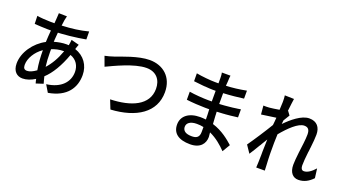

<svg xmlns="http://www.w3.org/2000/svg" viewBox="-63 -1415 3727 2086"><g transform="rotate(20 1800.0 -372.5)"><path d="M816 -254C816 -367 752 -458 643 -494C649 -512 657 -537 663 -550L572 -574C570 -557 567 -527 563 -509C555 -510 546 -510 537 -510C492 -510 445 -502 397 -488C397 -493 397 -498 398 -503V-513L399 -523C401 -548 403 -573 405 -596C407 -597 408 -597 410 -597H420C422 -597 424 -598 426 -598H436C467 -600 499 -603 530 -606L540 -607C605 -614 667 -623 721 -633L720 -725C625 -700 529 -688 417 -683C420 -707 423 -730 426 -749C429 -764 433 -782 437 -797L343 -799C343 -785 342 -765 340 -747C338 -727 338 -705 335 -680H288C242 -680 165 -686 133 -692L136 -600C175 -598 243 -593 285 -593H326C322 -550 319 -503 317 -457C192 -392 98 -259 98 -130C98 -38 150 3 212 3C260 3 308 -15 355 -44C359 -26 362 -10 367 5L450 -22C442 -47 436 -73 429 -101C502 -168 567 -277 617 -416C691 -390 726 -328 726 -258C726 -143 644 -48 477 -27L526 55C740 18 816 -111 816 -254ZM397 -377V-402C436 -418 479 -430 534 -430H538C503 -332 459 -259 407 -202C400 -253 397 -308 397 -367ZM186 -142C186 -144 186 -146 186 -148C186 -220 237 -308 317 -362C317 -288 322 -207 335 -136C294 -107 261 -92 230 -92C199 -92 187 -109 186 -142Z M1720 -386C1720 -561 1601 -659 1446 -659C1314 -659 1143 -587 1070 -562C1036 -551 1000 -540 967 -534L1008 -422C1090 -460 1301 -566 1443 -566C1559 -566 1616 -488 1616 -387C1616 -196 1425 -117 1186 -110L1227 -7C1521 -24 1720 -152 1720 -386Z M2334 -92C2334 -106 2330 -123 2329 -144C2411 -107 2476 -50 2526 2L2579 -87C2526 -134 2445 -204 2328 -240C2327 -266 2325 -293 2323 -319L2322 -335V-345C2321 -356 2320 -368 2320 -380C2346 -381 2371 -382 2395 -384L2404 -385C2411 -385 2417 -386 2424 -386L2433 -387C2444 -388 2455 -389 2466 -390L2476 -391C2503 -394 2530 -398 2559 -401V-494C2546 -492 2533 -490 2521 -488L2511 -487C2497 -485 2483 -483 2469 -481L2459 -480L2449 -479C2446 -479 2443 -478 2440 -478L2430 -477C2394 -473 2357 -470 2317 -468V-593C2404 -597 2484 -606 2551 -615V-707C2510 -699 2470 -693 2431 -688L2421 -687C2387 -683 2353 -680 2318 -679C2320 -701 2320 -720 2322 -732C2322 -760 2325 -781 2327 -799H2227C2232 -783 2233 -754 2233 -737V-676H2197C2139 -676 2036 -686 1975 -698L1976 -607C2003 -604 2040 -600 2078 -596L2089 -595L2100 -594H2111C2143 -591 2174 -589 2198 -589H2232V-466H2189C2134 -466 2032 -473 1971 -484V-391C2033 -383 2130 -377 2187 -377H2235C2236 -356 2237 -333 2238 -309V-299C2238 -286 2239 -273 2239 -260C2217 -262 2197 -264 2174 -264C2040 -264 1963 -199 1963 -103C1963 -3 2033 52 2168 52C2286 52 2334 -16 2334 -92ZM2050 -109C2050 -149 2086 -182 2163 -182C2190 -182 2216 -180 2242 -174C2242 -155 2242 -138 2242 -124V-117C2242 -53 2207 -36 2156 -36C2084 -36 2054 -62 2050 -101V-108V-109Z M2959 -720C2959 -709 2957 -676 2955 -633C2911 -626 2870 -619 2842 -617C2816 -615 2796 -615 2774 -616L2783 -516C2837 -524 2910 -534 2952 -540C2951 -524 2949 -508 2948 -492L2947 -482C2946 -472 2945 -463 2944 -453C2896 -372 2802 -228 2752 -158L2810 -72C2832 -105 2858 -148 2884 -192L2893 -205C2894 -208 2896 -211 2898 -214L2903 -223C2916 -244 2929 -265 2940 -284C2938 -228 2937 -185 2936 -145V-136V-118V-109C2935 -82 2935 -54 2934 -22C2934 -6 2933 22 2931 43H3030C3030 22 3028 -6 3027 -24C3024 -69 3023 -110 3022 -150V-160C3022 -176 3022 -191 3022 -208V-217C3022 -232 3022 -247 3022 -263V-273C3022 -304 3023 -339 3025 -375C3103 -469 3198 -563 3268 -563C3312 -563 3332 -539 3332 -484C3332 -426 3320 -344 3310 -264L3309 -253C3304 -207 3299 -162 3299 -123C3299 -34 3342 13 3405 13C3471 13 3524 -17 3570 -66L3556 -174C3512 -124 3469 -96 3430 -96C3402 -96 3393 -121 3393 -151C3393 -193 3398 -244 3404 -297L3405 -308L3407 -318C3408 -327 3409 -336 3410 -345L3411 -356C3411 -357 3411 -359 3412 -361L3413 -371C3419 -424 3424 -475 3424 -516C3424 -599 3382 -656 3292 -656C3203 -656 3099 -567 3030 -496C3030 -511 3034 -525 3034 -539C3049 -564 3067 -593 3078 -611L3047 -653L3044 -652C3051 -718 3058 -771 3062 -797L2955 -800C2958 -780 2959 -759 2959 -738V-729V-734C2959 -732 2959 -731 2959 -729V-720ZM2959 -728V-729V-728Z"/></g></svg>

Font: Glow Sans SC Condensed Medium
Style: Regular
Weight: 600
Width: 3
Designer: Ryoko NISHIZUKA (kana, bopomofo & ideographs); Paul D. Hunt (Latin, Greek & Cyrillic); Sandoll Communications, Soo-young
Version: Version 0.93